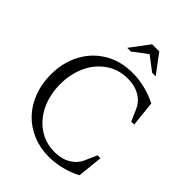

<svg xmlns="http://www.w3.org/2000/svg" viewBox="-265 -1045 1182 1182"><g transform="rotate(45 325.5 -454.0)"><path d="M35.2 -350.1Q35.2 -455.6 79.6 -538.8Q124 -622.1 203.4 -668.5Q282.7 -714.8 382.8 -714.8Q496.1 -714.8 599.1 -662.1L616.2 -496.1H590.8Q585.4 -507.3 573.7 -535.6Q562 -564 554.2 -579.1Q538.1 -612.3 509.3 -633.1Q480.5 -653.8 450.7 -661.4Q420.9 -668.9 387.2 -668.9Q308.1 -668.9 246.1 -625.7Q184.1 -582.5 151.1 -510Q118.2 -437.5 118.2 -350.1Q118.2 -262.7 151.1 -189.9Q184.1 -117.2 246.1 -73.5Q308.1 -29.8 387.2 -29.8Q420.9 -29.8 450.7 -37.4Q480.5 -44.9 509.3 -65.9Q538.1 -86.9 554.2 -120.1Q562 -135.3 573.7 -163.6Q585.4 -191.9 590.8 -203.1H616.2L599.1 -37.1Q495.1 16.1 382.8 16.1Q308.1 16.1 243.4 -11.2Q178.7 -38.6 133.1 -86.7Q87.4 -134.8 61.3 -202.9Q35.2 -271 35.2 -350.1ZM252 -799.8 345.2 -923.8H407.2L500 -799.8H469.2L377 -870.1L284.2 -799.8Z"/></g></svg>

Font: LT Superior Serif
Style: Regular
Weight: 400
Designer: Daniel Lyons
Foundry: LyonsType
Version: Version 2.120;FEAKit 1.0